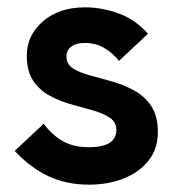

<svg xmlns="http://www.w3.org/2000/svg" viewBox="-20 -497 485 523"><path d="M222 6Q161 6 112 -17Q63 -40 20 -86L99 -160Q123 -128 152 -112Q181 -96 222 -96Q297 -96 297 -143Q297 -164 279.5 -176Q262 -188 234 -196Q206 -204 175 -212.5Q144 -221 116 -236Q88 -251 70.5 -277Q53 -303 53 -345Q53 -401 97 -439Q141 -477 212 -477Q258 -477 304 -460Q350 -443 383 -405L304 -331Q288 -352 264.5 -366Q241 -380 211 -380Q187 -380 174 -370Q161 -360 161 -344Q161 -322 179 -310.5Q197 -299 225.5 -291.5Q254 -284 285.5 -275Q317 -266 345.5 -250.5Q374 -235 392 -208Q410 -181 410 -137Q410 -92 385 -60Q360 -28 317.5 -11Q275 6 222 6Z"/></svg>

Font: Lil Grotesk Bold
Style: Regular
Weight: 700
Designer: Bastien Sozeau
Foundry: NBR — Bastien Sozeau
Version: Version 4.002; ttfautohint (v1.8.4.7-5d5b)